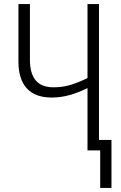

<svg xmlns="http://www.w3.org/2000/svg" viewBox="-20 -734 590 937"><path d="M463 -714V-51H524V183H469V0H407V-304Q362 -282 319.5 -270Q277 -258 232 -258Q152 -258 111 -302.5Q70 -347 70 -433V-714H126V-443Q126 -376 154 -342Q182 -308 242 -308Q287 -308 325.5 -320Q364 -332 407 -353V-714Z"/></svg>

Font: Noto Sans Condensed Light
Style: Regular
Weight: 300
Width: 3
Designer: Monotype Design Team
Foundry: Monotype Imaging Inc.
Version: Version 2.013; ttfautohint (v1.8.4.7-5d5b)